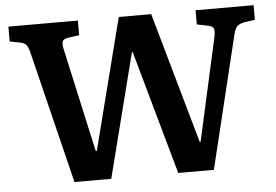

<svg xmlns="http://www.w3.org/2000/svg" viewBox="-50 -768 1203 837"><g transform="rotate(-5 551.5 -350.0)"><path d="M243 0 101 -578Q95 -602 87 -612.5Q79 -623 56 -627L15 -635V-700H319V-636L270 -629Q250 -626 245.5 -615Q241 -604 247 -579L347 -127H352L498 -700H640L802 -127H806L906 -577Q911 -603 907 -613.5Q903 -624 883 -628L834 -638V-700H1088V-636L1040 -629Q1021 -625 1010.5 -616Q1000 -607 993 -577L853 0H697L545 -543H542L404 0Z"/></g></svg>

Font: Literata 12pt SemiBold
Style: Regular
Weight: 600
Designer: Latin by Veronika Burian and Jose Scaglione. Greek by Irene Vlachou. Cyrillic by Vera Evstafieva.
Foundry: TypeTogether
Version: Version 3.002